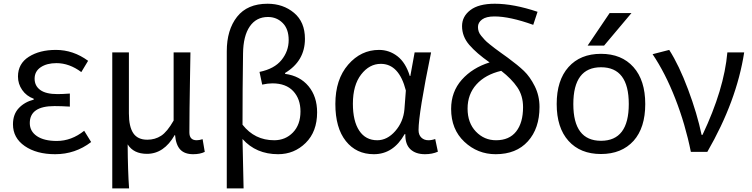

<svg xmlns="http://www.w3.org/2000/svg" viewBox="-20 -829 4102 1048"><path d="M281.2 12.7Q179.7 12.7 115.2 -31.7Q50.8 -76.2 50.8 -150.4Q50.8 -205.1 82.5 -238.8Q114.3 -272.5 164.1 -285.2V-290Q124 -304.7 101.1 -337.9Q78.1 -371.1 78.1 -411.1Q78.1 -481.4 137.2 -519Q196.3 -556.6 285.2 -556.6Q379.9 -556.6 460.9 -497.1L423.8 -435.5Q358.4 -484.4 288.1 -484.4Q235.4 -484.4 202.1 -461.9Q168.9 -439.5 168.9 -399.4Q168.9 -360.4 199.7 -337.9Q230.5 -315.4 293.9 -315.4Q322.3 -315.4 361.3 -318.4V-247.1Q314.5 -250 277.3 -250Q142.6 -250 142.6 -157.2Q142.6 -112.3 181.6 -85.9Q220.7 -59.6 290 -59.6Q370.1 -59.6 439.5 -115.2L477.5 -53.7Q390.6 12.7 281.2 12.7Z M592.8 199.2V-543H683.6V-210Q683.6 -137.7 707.5 -102.1Q731.4 -66.4 784.2 -66.4Q826.2 -66.4 859.4 -87.9Q892.6 -109.4 927.7 -170.9V-543H1019.5Q1018.6 -493.2 1017.1 -401.4Q1015.6 -309.6 1014.6 -236.8Q1013.7 -164.1 1013.7 -106.4Q1013.7 -63.5 1053.7 -63.5Q1067.4 -63.5 1085.9 -69.3L1097.7 0Q1072.3 12.7 1034.2 12.7Q988.3 12.7 964.4 -12.2Q940.4 -37.1 935.5 -91.8H933.6Q875 10.7 782.2 10.7Q709 10.7 676.8 -41Q677.7 105.5 684.6 199.2Z M1217.8 199.2V-548.8Q1217.8 -666 1273.9 -737.3Q1330.1 -808.6 1440.4 -808.6Q1525.4 -808.6 1585 -758.8Q1644.5 -709 1644.5 -617.2Q1644.5 -496.1 1536.1 -430.7V-425.8Q1617.2 -415 1664.1 -358.4Q1710.9 -301.8 1710.9 -215.8Q1710.9 -110.4 1648.4 -48.8Q1585.9 12.7 1498 12.7Q1377.9 12.7 1303.7 -70.3Q1303.7 -64.5 1309.6 199.2ZM1476.6 -63.5Q1538.1 -63.5 1579.1 -106Q1620.1 -148.4 1620.1 -220.7Q1620.1 -289.1 1580.6 -331.5Q1541 -374 1466.8 -374Q1441.4 -374 1411.1 -367.2L1396.5 -436.5Q1477.5 -453.1 1516.6 -501.5Q1555.7 -549.8 1555.7 -610.4Q1555.7 -670.9 1522.9 -703.6Q1490.2 -736.3 1442.4 -736.3Q1378.9 -736.3 1343.3 -684.6Q1307.6 -632.8 1306.6 -536.1Q1303.7 -342.8 1303.7 -148.4Q1370.1 -63.5 1476.6 -63.5Z M2020.5 12.7Q1924.8 12.7 1867.7 -59.1Q1810.5 -130.9 1810.5 -261.7Q1810.5 -395.5 1880.4 -476.1Q1950.2 -556.6 2048.8 -556.6Q2104.5 -556.6 2149.4 -522Q2194.3 -487.3 2216.8 -414.1H2219.7L2243.2 -543H2333Q2264.6 -210 2264.6 -119.1Q2264.6 -92.8 2279.8 -78.1Q2294.9 -63.5 2318.4 -63.5Q2336.9 -63.5 2355.5 -70.3L2370.1 -1Q2338.9 12.7 2299.8 12.7Q2249 12.7 2220.2 -14.2Q2191.4 -41 2192.4 -96.7H2188.5Q2127 12.7 2020.5 12.7ZM2039.1 -63.5Q2093.8 -63.5 2137.7 -113.8Q2181.6 -164.1 2187.5 -232.4L2195.3 -335Q2158.2 -480.5 2058.6 -480.5Q1996.1 -480.5 1951.2 -422.4Q1906.2 -364.3 1906.2 -262.7Q1906.2 -168 1940.9 -115.7Q1975.6 -63.5 2039.1 -63.5Z M2687.5 -63.5Q2759.8 -63.5 2797.4 -111.3Q2835 -159.2 2835 -244.1Q2835 -306.6 2803.7 -352.5Q2772.5 -398.4 2715.8 -442.4Q2628.9 -421.9 2580.6 -368.2Q2532.2 -314.5 2532.2 -236.3Q2532.2 -158.2 2577.6 -110.8Q2623 -63.5 2687.5 -63.5ZM2914.1 -764.6 2890.6 -693.4Q2762.7 -739.3 2678.7 -739.3Q2633.8 -739.3 2611.3 -722.7Q2588.9 -706.1 2588.9 -681.6Q2588.9 -668.9 2592.8 -657.2Q2596.7 -645.5 2606.4 -633.8Q2616.2 -622.1 2625 -612.3Q2633.8 -602.5 2651.4 -588.4Q2668.9 -574.2 2680.7 -565.4Q2692.4 -556.6 2715.3 -540Q2738.3 -523.4 2752 -513.7Q2806.6 -473.6 2839.8 -441.9Q2873 -410.2 2898.9 -358.4Q2924.8 -306.6 2924.8 -245.1Q2924.8 -127.9 2861.3 -57.6Q2797.9 12.7 2685.5 12.7Q2586.9 12.7 2514.6 -55.2Q2442.4 -123 2442.4 -234.4Q2442.4 -328.1 2500.5 -393.6Q2558.6 -459 2652.3 -488.3Q2581.1 -538.1 2541.5 -584Q2502 -629.9 2502 -686.5Q2502 -739.3 2547.4 -773.9Q2592.8 -808.6 2680.7 -808.6Q2783.2 -808.6 2914.1 -764.6Z M3109.4 -260.7Q3109.4 -60.5 3260.7 -60.5Q3412.1 -60.5 3412.1 -261.2Q3412.1 -461.9 3260.7 -461.9Q3109.4 -461.9 3109.4 -260.7ZM3438.5 -60.5Q3373 11.7 3260.3 11.7Q3147.5 11.7 3083 -60.1Q3018.6 -131.8 3018.6 -261.2Q3018.6 -390.6 3083 -462.9Q3147.5 -535.2 3260.3 -535.2Q3373 -535.2 3437.5 -462.9Q3502 -390.6 3502 -261.2Q3502 -131.8 3438.5 -60.5ZM3307.6 -757.8H3426.8L3277.3 -580.1H3187.5Z M3840.8 0H3751Q3720.7 -150.4 3666 -290.5Q3611.3 -430.7 3542 -533.2L3632.8 -556.6Q3686.5 -472.7 3735.8 -340.8Q3785.2 -209 3809.6 -92.8H3814.5Q3932.6 -341.8 3950.2 -543H4042Q4001 -277.3 3840.8 0Z"/></svg>

Font: Gen Shin Gothic Regular
Style: Regular
Weight: 400
Designer: [Source Han Sans]
Ryoko NISHIZUKA  (kana & ideographs); Paul D. Hunt (Latin, Greek & Cyrillic); Wenlong ZHANG  (bopomofo
Version: Version 1.002.20150607